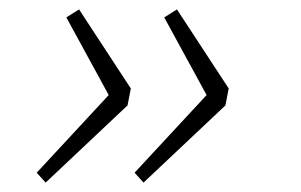

<svg xmlns="http://www.w3.org/2000/svg" viewBox="-20 -455 640 408"><path d="M77 -67 58 -88 211 -253 121 -418 148 -435 258 -267 251 -231ZM285 -67 266 -88 419 -253 329 -418 356 -435 466 -267 459 -231Z"/></svg>

Font: Source Code Pro ExtraLight Light
Style: Italic
Weight: 300
Italic angle: -11°
Monospace: yes
Version: Version 1.016;hotconv 1.0.116;makeotfexe 2.5.65601